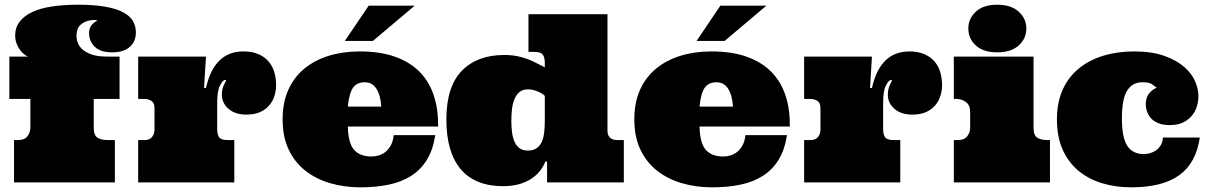

<svg xmlns="http://www.w3.org/2000/svg" viewBox="-20 -780 5173 821"><path d="M99.1 -538.1Q90.8 -542 81.3 -549.6Q71.8 -557.1 64 -568.6Q56.2 -580.1 50.5 -595Q44.9 -609.9 44.9 -628.9Q44.9 -663.1 64.5 -688Q84 -712.9 118.9 -729Q153.8 -745.1 202.9 -752.4Q252 -759.8 312 -759.8Q381.8 -759.8 429.4 -751.5Q477.1 -743.2 506.6 -727.5Q536.1 -711.9 548.6 -689.9Q561 -668 561 -641.1Q561 -625 555.9 -610.1Q550.8 -595.2 538.8 -583Q526.9 -570.8 507.3 -563.5Q487.8 -556.2 460 -556.2Q409.2 -556.2 385 -580.1Q360.8 -604 360.8 -639.2Q360.8 -659.2 371.8 -672.6Q382.8 -686 396 -690.9L390.1 -694.8Q363.8 -694.8 347.4 -688Q331.1 -681.2 322 -671.6Q313 -662.1 310.1 -650.1Q307.1 -638.2 307.1 -627Q307.1 -610.8 313.5 -595Q319.8 -579.1 335 -566.7Q350.1 -554.2 375 -546.1Q399.9 -538.1 437 -538.1H491.2V-356.9H380.9V-233.9Q380.9 -201.2 397 -191.2Q413.1 -181.2 438 -181.2H471.2V0H40V-181.2H59.1Q85 -181.2 97.4 -197.5Q109.9 -213.9 109.9 -232.9V-356.9H20V-538.1Z M860.8 -538.1 852.5 -403.8H860.8Q877.9 -481 917.7 -520.5Q957.5 -560.1 1021 -560.1Q1058.6 -560.1 1085.7 -548.1Q1112.8 -536.1 1129.4 -516.1Q1146 -496.1 1153.3 -470Q1160.6 -443.8 1160.6 -416Q1160.6 -393.1 1153.8 -370.6Q1147 -348.1 1131.8 -330.1Q1116.7 -312 1092.8 -301Q1068.8 -290 1033.7 -290Q984.9 -290 956.8 -314.9Q928.7 -339.8 928.7 -375Q928.7 -392.1 932.6 -404.1Q936.5 -416 940.7 -423.6Q944.8 -431.2 946.3 -434.6Q947.8 -438 942.9 -438Q932.6 -438 920.7 -414.6Q908.7 -391.1 908.7 -340.8V-229Q908.7 -203.1 917.7 -192.1Q926.8 -181.2 952.6 -181.2H981.9V0H570.8V-181.2H599.6Q619.6 -181.2 630.1 -194.1Q640.6 -207 640.6 -225.1V-317.9Q640.6 -340.8 627.2 -348.9Q613.8 -356.9 596.7 -356.9H570.8V-538.1Z M1467.3 -238.8Q1469.2 -166 1494.9 -138.4Q1520.5 -110.8 1568.4 -110.8Q1584.5 -110.8 1599.9 -115.5Q1615.2 -120.1 1628.4 -130.6Q1641.6 -141.1 1651.1 -158.4Q1660.6 -175.8 1663.6 -202.1H1841.3Q1831.5 -139.2 1805.4 -96.7Q1779.3 -54.2 1738.3 -28.1Q1697.3 -2 1642.8 9.5Q1588.4 21 1521.5 21Q1452.6 21 1392.1 3.4Q1331.5 -14.2 1285.9 -50Q1240.2 -85.9 1214.4 -140.4Q1188.5 -194.8 1188.5 -270Q1188.5 -341.8 1212.9 -396Q1237.3 -450.2 1281.5 -486.6Q1325.7 -522.9 1386 -541.5Q1446.3 -560.1 1518.6 -560.1Q1607.4 -560.1 1671.4 -536.6Q1735.4 -513.2 1775.9 -471.2Q1816.4 -429.2 1835.4 -370.1Q1854.5 -311 1853.5 -238.8ZM1539.6 -428.2Q1505.4 -428.2 1489 -404.1Q1472.7 -379.9 1467.3 -324.2H1610.4Q1607.4 -372.1 1589.8 -400.1Q1572.3 -428.2 1539.6 -428.2ZM1753.4 -755.9 1574.7 -605H1454.6L1556.6 -755.9Z M2577.6 -719.2V-221.2Q2577.6 -201.2 2588.6 -191.2Q2599.6 -181.2 2619.6 -181.2H2647.5V0H2319.3V-88.9H2311.5Q2303.7 -67.9 2288.6 -48.8Q2273.4 -29.8 2251.5 -15.4Q2229.5 -1 2199.5 7.6Q2169.4 16.1 2131.3 16.1Q2011.7 16.1 1950.2 -56.4Q1888.7 -128.9 1888.7 -269Q1888.7 -409.2 1954.6 -477.1Q2020.5 -544.9 2135.7 -544.9Q2166.5 -544.9 2190.9 -540Q2215.3 -535.2 2235.4 -527.6Q2255.4 -520 2273.4 -510.5Q2291.5 -501 2309.6 -492.2V-509.8Q2309.6 -536.1 2300.5 -547.1Q2291.5 -558.1 2265.6 -558.1H2239.7V-719.2ZM2166.5 -264.2Q2166.5 -237.8 2169.4 -214.4Q2172.4 -190.9 2180.4 -173.3Q2188.5 -155.8 2201.9 -146Q2215.3 -136.2 2237.3 -136.2Q2259.3 -136.2 2273.4 -145.5Q2287.6 -154.8 2295.7 -171.4Q2303.7 -188 2306.6 -210.9Q2309.6 -233.9 2309.6 -259.8V-370.1Q2297.4 -381.8 2276.9 -389.9Q2256.3 -397.9 2237.3 -397.9Q2215.3 -397.9 2201.9 -387Q2188.5 -376 2180.4 -357.4Q2172.4 -338.9 2169.4 -314.5Q2166.5 -290 2166.5 -264.2Z M2971.2 -238.8Q2973.1 -166 2998.8 -138.4Q3024.4 -110.8 3072.3 -110.8Q3088.4 -110.8 3103.8 -115.5Q3119.1 -120.1 3132.3 -130.6Q3145.5 -141.1 3155 -158.4Q3164.6 -175.8 3167.5 -202.1H3345.2Q3335.4 -139.2 3309.3 -96.7Q3283.2 -54.2 3242.2 -28.1Q3201.2 -2 3146.7 9.5Q3092.3 21 3025.4 21Q2956.5 21 2896 3.4Q2835.4 -14.2 2789.8 -50Q2744.1 -85.9 2718.3 -140.4Q2692.4 -194.8 2692.4 -270Q2692.4 -341.8 2716.8 -396Q2741.2 -450.2 2785.4 -486.6Q2829.6 -522.9 2889.9 -541.5Q2950.2 -560.1 3022.5 -560.1Q3111.3 -560.1 3175.3 -536.6Q3239.3 -513.2 3279.8 -471.2Q3320.3 -429.2 3339.4 -370.1Q3358.4 -311 3357.4 -238.8ZM3043.5 -428.2Q3009.3 -428.2 2992.9 -404.1Q2976.6 -379.9 2971.2 -324.2H3114.3Q3111.3 -372.1 3093.8 -400.1Q3076.2 -428.2 3043.5 -428.2ZM3257.3 -755.9 3078.6 -605H2958.5L3060.5 -755.9Z M3708.5 -538.1 3700.2 -403.8H3708.5Q3725.6 -481 3765.4 -520.5Q3805.2 -560.1 3868.7 -560.1Q3906.2 -560.1 3933.3 -548.1Q3960.4 -536.1 3977.1 -516.1Q3993.7 -496.1 4001 -470Q4008.3 -443.8 4008.3 -416Q4008.3 -393.1 4001.5 -370.6Q3994.6 -348.1 3979.5 -330.1Q3964.4 -312 3940.4 -301Q3916.5 -290 3881.3 -290Q3832.5 -290 3804.4 -314.9Q3776.4 -339.8 3776.4 -375Q3776.4 -392.1 3780.3 -404.1Q3784.2 -416 3788.3 -423.6Q3792.5 -431.2 3793.9 -434.6Q3795.4 -438 3790.5 -438Q3780.3 -438 3768.3 -414.6Q3756.3 -391.1 3756.3 -340.8V-229Q3756.3 -203.1 3765.4 -192.1Q3774.4 -181.2 3800.3 -181.2H3829.6V0H3418.5V-181.2H3447.3Q3467.3 -181.2 3477.8 -194.1Q3488.3 -207 3488.3 -225.1V-317.9Q3488.3 -340.8 3474.9 -348.9Q3461.4 -356.9 3444.3 -356.9H3418.5V-538.1Z M4399.4 -538.1V-233.9Q4399.4 -201.2 4415.5 -191.2Q4431.6 -181.2 4456.5 -181.2H4469.7V0H4058.6V-181.2H4077.6Q4103.5 -181.2 4116 -197.5Q4128.4 -213.9 4128.4 -232.9V-301.8Q4128.4 -330.1 4110.6 -343.5Q4092.8 -356.9 4069.3 -356.9H4058.6V-538.1ZM4120.6 -658.2Q4120.6 -700.2 4152.6 -730Q4184.6 -759.8 4243.7 -759.8Q4303.7 -759.8 4336.2 -730Q4368.7 -700.2 4368.7 -658.2Q4368.7 -615.2 4336.2 -585.7Q4303.7 -556.2 4243.7 -556.2Q4184.6 -556.2 4152.6 -585.7Q4120.6 -615.2 4120.6 -658.2Z M4864.3 -428.2Q4822.3 -428.2 4799.8 -392.6Q4777.3 -356.9 4777.3 -273.9Q4777.3 -190.9 4800.5 -156Q4823.7 -121.1 4871.6 -121.1Q4885.3 -121.1 4899.4 -125.5Q4913.6 -129.9 4925 -138.4Q4936.5 -147 4944.1 -160.4Q4951.7 -173.8 4952.6 -191.9H5110.4Q5094.7 -83 5022.7 -31Q4950.7 21 4817.4 21Q4750.5 21 4692.4 3.4Q4634.3 -14.2 4591.3 -50Q4548.3 -85.9 4523.9 -140.4Q4499.5 -194.8 4499.5 -270Q4499.5 -341.8 4523.9 -396Q4548.3 -450.2 4592.5 -486.6Q4636.7 -522.9 4697 -541.5Q4757.3 -560.1 4829.6 -560.1Q4906.2 -560.1 4959 -541Q5011.7 -522 5044.2 -493.4Q5076.7 -464.8 5090.6 -431.9Q5104.5 -398.9 5104.5 -370.1Q5104.5 -347.2 5097.9 -325.2Q5091.3 -303.2 5076.4 -285.2Q5061.5 -267.1 5038.6 -256.1Q5015.6 -245.1 4982.4 -245.1Q4950.7 -245.1 4930.7 -254.2Q4910.6 -263.2 4899.7 -276.6Q4888.7 -290 4884 -304.9Q4879.4 -319.8 4879.4 -333Q4879.4 -362.8 4893.6 -380.4Q4907.7 -397.9 4926.3 -404.8Q4915.5 -413.1 4904.5 -420.7Q4893.6 -428.2 4864.3 -428.2Z"/></svg>

Font: Ultra
Style: Regular
Weight: 400
Designer: Astigmatic (AOETI)
Foundry: Astigmatic (AOETI)
Version: Version 1.000